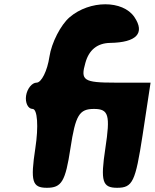

<svg xmlns="http://www.w3.org/2000/svg" viewBox="-20 -943 736 913"><path d="M311 -861C269 -825 225 -740 215 -673C205 -606 177 -550 154 -550C132 -550 109 -521 104 -488C99 -455 113 -425 135 -425C158 -425 164 -342 148 -238C124 -80 133 -50 203 -50C273 -50 291 -80 315 -238C339 -396 357 -425 427 -425C497 -425 505 -396 481 -238C457 -80 467 -50 537 -50C611 -50 624 -79 658 -300L696 -550H527C377 -550 362 -561 386 -644C403 -706 443 -738 504 -739C629 -741 671 -785 619 -862C564 -943 407 -943 311 -861Z"/></svg>

Font: Hussar Skorodowane
Style: Ky
Weight: 700
Foundry: Cannot Into Space Fonts
Version: Version 0.892